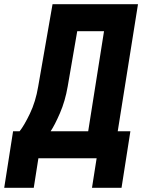

<svg xmlns="http://www.w3.org/2000/svg" viewBox="-64 -750 684 910"><path d="M-44 140 -2 -128H29Q50 -154 77.5 -211Q105 -268 117 -340L185 -730H590L494 -128H554L512 140H372L394 0H118L96 140ZM176 -128H354L429 -602H302L257 -341Q245 -271 220 -213.5Q195 -156 176 -128Z"/></svg>

Font: JetBrains Mono ExtraBold
Style: Italic
Weight: 800
Italic angle: -9°
Monospace: yes
Designer: Philipp Nurullin, Konstantin Bulenkov
Foundry: JetBrains
Version: Version 2.305; ttfautohint (v1.8.4.7-5d5b)